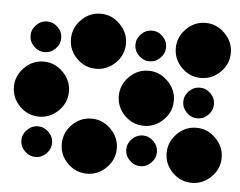

<svg xmlns="http://www.w3.org/2000/svg" viewBox="-47 -554 760 608"><g transform="rotate(5 333.5 -250.0)"><path d="M416.7 -131.7Q435.8 -131.7 450.4 -117.1Q465 -102.5 465 -83.3Q465 -63.3 450.4 -48.8Q435.8 -34.2 416.7 -34.2Q396.7 -34.2 382.1 -48.8Q367.5 -63.3 367.5 -83.3Q367.5 -102.5 382.1 -117.1Q396.7 -131.7 416.7 -131.7ZM583.3 -504.2Q618.3 -504.2 644.6 -477.9Q670.8 -451.7 670.8 -416.7Q670.8 -380.8 644.6 -355Q618.3 -329.2 583.3 -329.2Q547.5 -329.2 521.7 -355Q495.8 -380.8 495.8 -416.7Q495.8 -451.7 521.7 -477.9Q547.5 -504.2 583.3 -504.2ZM416.7 -465Q435.8 -465 450.4 -450.4Q465 -435.8 465 -416.7Q465 -396.7 450.4 -382.1Q435.8 -367.5 416.7 -367.5Q396.7 -367.5 382.1 -382.1Q367.5 -396.7 367.5 -416.7Q367.5 -435.8 382.1 -450.4Q396.7 -465 416.7 -465ZM583.3 -170.8Q618.3 -170.8 644.6 -144.6Q670.8 -118.3 670.8 -83.3Q670.8 -47.5 644.6 -21.7Q618.3 4.2 583.3 4.2Q547.5 4.2 521.7 -21.7Q495.8 -47.5 495.8 -83.3Q495.8 -118.3 521.7 -144.6Q547.5 -170.8 583.3 -170.8ZM416.7 -131.7Q435.8 -131.7 450.4 -117.1Q465 -102.5 465 -83.3Q465 -63.3 450.4 -48.8Q435.8 -34.2 416.7 -34.2Q396.7 -34.2 382.1 -48.8Q367.5 -63.3 367.5 -83.3Q367.5 -102.5 382.1 -117.1Q396.7 -131.7 416.7 -131.7ZM250 -170.8Q285 -170.8 311.2 -144.6Q337.5 -118.3 337.5 -83.3Q337.5 -47.5 311.2 -21.7Q285 4.2 250 4.2Q214.2 4.2 188.3 -21.7Q162.5 -47.5 162.5 -83.3Q162.5 -118.3 188.3 -144.6Q214.2 -170.8 250 -170.8ZM83.3 -131.7Q102.5 -131.7 117.1 -117.1Q131.7 -102.5 131.7 -83.3Q131.7 -63.3 117.1 -48.8Q102.5 -34.2 83.3 -34.2Q63.3 -34.2 48.8 -48.8Q34.2 -63.3 34.2 -83.3Q34.2 -102.5 48.8 -117.1Q63.3 -131.7 83.3 -131.7ZM583.3 -298.3Q602.5 -298.3 617.1 -283.8Q631.7 -269.2 631.7 -250Q631.7 -230 617.1 -215.4Q602.5 -200.8 583.3 -200.8Q563.3 -200.8 548.8 -215.4Q534.2 -230 534.2 -250Q534.2 -269.2 548.8 -283.8Q563.3 -298.3 583.3 -298.3ZM416.7 -337.5Q451.7 -337.5 477.9 -311.2Q504.2 -285 504.2 -250Q504.2 -214.2 477.9 -188.3Q451.7 -162.5 416.7 -162.5Q380.8 -162.5 355 -188.3Q329.2 -214.2 329.2 -250Q329.2 -285 355 -311.2Q380.8 -337.5 416.7 -337.5ZM83.3 -337.5Q118.3 -337.5 144.6 -311.2Q170.8 -285 170.8 -250Q170.8 -214.2 144.6 -188.3Q118.3 -162.5 83.3 -162.5Q47.5 -162.5 21.7 -188.3Q-4.2 -214.2 -4.2 -250Q-4.2 -285 21.7 -311.2Q47.5 -337.5 83.3 -337.5ZM416.7 -465Q435.8 -465 450.4 -450.4Q465 -435.8 465 -416.7Q465 -396.7 450.4 -382.1Q435.8 -367.5 416.7 -367.5Q396.7 -367.5 382.1 -382.1Q367.5 -396.7 367.5 -416.7Q367.5 -435.8 382.1 -450.4Q396.7 -465 416.7 -465ZM250 -504.2Q285 -504.2 311.2 -477.9Q337.5 -451.7 337.5 -416.7Q337.5 -380.8 311.2 -355Q285 -329.2 250 -329.2Q214.2 -329.2 188.3 -355Q162.5 -380.8 162.5 -416.7Q162.5 -451.7 188.3 -477.9Q214.2 -504.2 250 -504.2ZM83.3 -465Q102.5 -465 117.1 -450.4Q131.7 -435.8 131.7 -416.7Q131.7 -396.7 117.1 -382.1Q102.5 -367.5 83.3 -367.5Q63.3 -367.5 48.8 -382.1Q34.2 -396.7 34.2 -416.7Q34.2 -435.8 48.8 -450.4Q63.3 -465 83.3 -465Z"/></g></svg>

Font: 0xA000-Dots-Mono
Style: Dots-Mono
Weight: 400
Version: Version 0.1